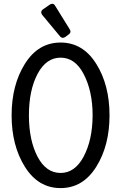

<svg xmlns="http://www.w3.org/2000/svg" viewBox="-20 -962 626 992"><path d="M293 -68.4Q366.7 -68.4 411.6 -151.9Q458 -238.3 458.5 -366.2Q458.5 -491.7 411.6 -580.6Q367.7 -664.1 293 -664.1Q218.8 -664.1 174.3 -580.6Q129.4 -496.1 129.4 -366.2Q129.4 -237.3 174.3 -151.9Q218.3 -68.4 293 -68.4ZM108.4 -100.6Q40 -210 40 -366.2Q40 -522.5 108.4 -631.8Q177.2 -742.2 293 -742.2Q408.7 -742.2 477.5 -631.8Q545.9 -522.5 545.9 -366.2Q545.9 -210 477.5 -100.6Q408.7 9.8 293 9.8Q177.2 9.8 108.4 -100.6ZM250 -942.4Q258.8 -942.4 264.6 -932.6L340.3 -810.5Q344.2 -804.2 344.2 -798.8Q344.2 -791 334.5 -783.7L317.4 -771Q311.5 -766.6 304.2 -766.6Q296.4 -766.6 289.1 -775.4L198.7 -884.3Q192.9 -891.1 192.9 -898.4Q192.9 -907.2 202.6 -914.1L237.8 -938.5Q243.7 -942.4 250 -942.4Z"/></svg>

Font: Simply Mono
Style: Book
Weight: 400
Designer: Wojciech Kalinowski "wmk69" (wmk69@o2.pl)
Foundry: Wojciech Kalinowski "wmk69" (wmk69@o2.pl)
Version: Version 1.0.0